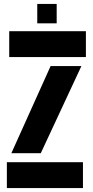

<svg xmlns="http://www.w3.org/2000/svg" viewBox="-20 -959 473 979"><path d="M15 0V-132H403V0ZM27 -668V-800H418V-668ZM38 -178 238 -622H395L188 -178ZM170 -840V-939H269V-840Z"/></svg>

Font: Big Shoulders Stencil Text Thin Black
Style: Regular
Weight: 900
Version: Version 2.001